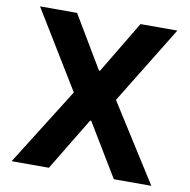

<svg xmlns="http://www.w3.org/2000/svg" viewBox="-81 -808 880 888"><g transform="rotate(10 359.0 -364.0)"><path d="M210 -728H36L259 -363L31 0H206L356 -248H361L511 0H687L457 -363L681 -728H508L361 -483H356Z"/></g></svg>

Font: Wafeq
Style: Bold
Weight: 700
Designer: Rasmus Andersson & Azza Alameddine
Foundry: Google & TypeTogether
Version: Version 3.000;FEAKit 1.0